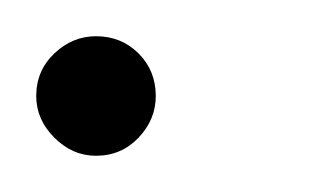

<svg xmlns="http://www.w3.org/2000/svg" viewBox="-24 -81 179 106"><path d="M29 5Q16 5 6 -5Q-4 -15 -4 -28Q-4 -42 6 -51.5Q16 -61 29 -61Q43 -61 52.5 -51.5Q62 -42 62 -28Q62 -15 52.5 -5Q43 5 29 5Z"/></svg>

Font: DM Sans 20pt Thin
Style: Italic
Weight: 250
Italic angle: -10°
Version: Version 4.004;gftools[0.9.30]